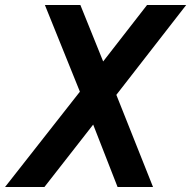

<svg xmlns="http://www.w3.org/2000/svg" viewBox="-90 -749 766 769"><path d="M-69.8 0H87.9L283.2 -250L380.9 0H522.9L376 -369.1L655.8 -729H499L323.2 -502.9L231.9 -729H89.8L230 -381.8Z"/></svg>

Font: Hack
Style: Bold Oblique
Weight: 700
Italic angle: -12°
Monospace: yes
Designer: Christopher Simpkins
Foundry: Christopher Simpkins
Version: Version 2.010